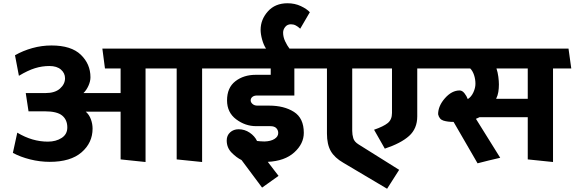

<svg xmlns="http://www.w3.org/2000/svg" viewBox="-20 -978 3525 1178"><path d="M1064 0V-558H873V16L720 0V-293H506Q527 -275 537.5 -246.5Q548 -218 548 -189Q548 -102 480.5 -43.5Q413 15 285 15Q225 15 165 0Q105 -15 59 -40L86 -164Q133 -136 179.5 -122.5Q226 -109 274 -109Q323 -109 358 -131.5Q393 -154 393 -196Q393 -243 361.5 -269Q330 -295 255 -295H155L138 -407H259Q317 -407 348 -434.5Q379 -462 379 -498Q379 -529 354 -551Q329 -573 283 -573Q238 -573 194.5 -559.5Q151 -546 96 -513L72 -639Q121 -667 178.5 -683Q236 -699 296 -699Q417 -699 476 -642Q535 -585 535 -504Q535 -479 522.5 -451.5Q510 -424 492 -407H720V-558H624L608 -680H1314L1331 -558H1220V16Z M1603 -110Q1641 -111 1664 -125.5Q1687 -140 1687 -162Q1687 -179 1675.5 -191.5Q1664 -204 1638 -204H1551Q1485 -204 1429 -246Q1373 -288 1373 -362Q1373 -440 1424 -479.5Q1475 -519 1549 -519H1641V-558H1322L1309 -680H1612Q1597 -703 1588 -736Q1579 -769 1579 -795Q1579 -858 1623.5 -908Q1668 -958 1744 -958Q1789 -958 1826 -940.5Q1863 -923 1881 -903L1822 -802Q1808 -815 1794.5 -822Q1781 -829 1765 -829Q1743 -829 1730 -813Q1717 -797 1717 -778Q1717 -751 1729.5 -724.5Q1742 -698 1756 -680H1884L1897 -558H1786V-392H1557Q1539 -392 1528.5 -383.5Q1518 -375 1518 -362Q1518 -350 1529.5 -340Q1541 -330 1559 -330H1631Q1723 -330 1783.5 -291.5Q1844 -253 1844 -163Q1844 -96 1785.5 -43Q1727 10 1623 15Q1643 42 1663.5 68Q1684 94 1689 101L1588 173L1462 4Q1431 -11 1401 -41.5Q1371 -72 1371 -116Q1371 -147 1392 -166Q1413 -185 1444 -185Q1481 -185 1512 -164Q1543 -143 1557 -113Q1568 -112 1579.5 -111Q1591 -110 1603 -110Z M2385 -285V-558H2141V-175Q2141 -152 2147.5 -130Q2154 -108 2180 -92L2429 64L2355 180L2087 21Q2033 -10 2009.5 -51Q1986 -92 1986 -159V-558H1892L1875 -680H2634L2650 -558H2540V-264Q2540 -189 2490 -144Q2440 -99 2341 -66L2275 -182Q2333 -202 2359 -223Q2385 -244 2385 -285Z M3218 -558H3026Q3034 -534 3037.5 -507Q3041 -480 3041 -460Q3041 -436 3037.5 -414Q3034 -392 3024 -372H3218ZM2763 -230Q2726 -230 2700.5 -238Q2675 -246 2668 -277Q2668 -328 2710 -375.5Q2752 -423 2800 -423Q2816 -423 2829.5 -406Q2843 -389 2850 -370Q2872 -384 2884.5 -411.5Q2897 -439 2897 -464Q2897 -492 2888.5 -517.5Q2880 -543 2865 -558H2643Q2639 -589 2635 -619Q2631 -649 2627 -680H3468L3485 -558H3373V16L3218 0V-259H2922Q2917 -257 2911.5 -254Q2906 -251 2900 -249L3049 -10Q3014 -2 2979 6.5Q2944 15 2910 24Z"/></svg>

Font: Palanquin Dark Medium
Style: Regular
Weight: 500
Designer: Pria Ravichandran
Version: Version 1.001